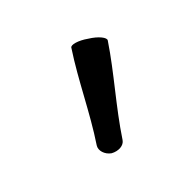

<svg xmlns="http://www.w3.org/2000/svg" viewBox="-62 -1039 326 322"><g transform="rotate(-30 101.5 -878.0)"><path d="M101 -793C119 -847 145 -897 163 -950C165 -955 153 -964 136 -969C120 -975 105 -975 104 -970C86 -916 77 -860 59 -807C56 -798 63 -787 74 -783C86 -780 98 -784 101 -793Z"/></g></svg>

Font: Nupuram ExtraLight
Style: Regular
Weight: 200
Designer: Santhosh Thottingal (santhosh.thottingal@gmail.com)
Foundry: SMC
Version: Version 1.000